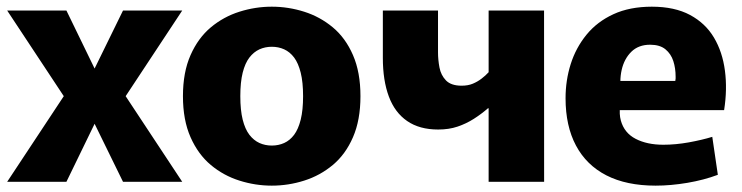

<svg xmlns="http://www.w3.org/2000/svg" viewBox="-20 -552 2254 583"><path d="M181.7 0 292.8 -228.7 351.5 -244.8 533.3 -520H353.5L241.5 -291.3L183.7 -275.2L1.8 0ZM533.3 0 351.5 -275.2 292.8 -291.3 181.7 -520H1.8L183.7 -244.8L241.5 -228.7L353.5 0Z M805.3 11.7Q755.2 11.7 707 -3.6Q658.8 -18.8 620.2 -51Q581.7 -83.2 558.6 -135.3Q535.5 -187.3 535.5 -260Q535.5 -332.7 558.6 -384.7Q581.7 -436.8 620.2 -469Q658.8 -501.2 707 -516.4Q755.2 -531.7 805.3 -531.7Q855.5 -531.7 903.7 -516.4Q951.8 -501.2 990.5 -469Q1029.2 -436.8 1051.8 -384.7Q1074.5 -332.7 1074.5 -260Q1074.5 -187.3 1051.8 -135.3Q1029.2 -83.2 990.5 -51Q951.8 -18.8 903.7 -3.6Q855.5 11.7 805.3 11.7ZM805.3 -110Q825.5 -110 842.9 -117.8Q860.3 -125.7 873.1 -142.7Q885.8 -159.7 893.1 -188.7Q900.3 -217.7 900.3 -260Q900.3 -302.3 893.1 -331.3Q885.8 -360.3 873.1 -377.3Q860.3 -394.3 842.9 -402.2Q825.5 -410 805.3 -410Q785.2 -410 767.8 -402.2Q750.5 -394.3 737.3 -377.3Q724.2 -360.3 716.9 -331.3Q709.7 -302.3 709.7 -260Q709.7 -217.7 716.9 -188.7Q724.2 -159.7 737.3 -142.7Q750.5 -125.7 767.8 -117.8Q785.2 -110 805.3 -110Z M1463.7 0V-223.3H1461.8Q1441.7 -205.8 1418.8 -191.2Q1395.8 -176.5 1369.5 -167.6Q1343.2 -158.7 1310.5 -158.7Q1253.7 -158.7 1216.3 -184.5Q1178.8 -210.3 1160.7 -259Q1142.5 -307.7 1142.5 -376.2V-520H1310V-392.7Q1310 -370.8 1314.4 -347.2Q1318.8 -323.7 1334.3 -307.7Q1349.8 -291.8 1381.8 -291.8Q1401.2 -291.8 1415.7 -297.9Q1430.3 -304 1442.2 -313.2Q1454.2 -322.3 1463.7 -332.7V-520H1632L1632.2 0Z M1970.8 11.7Q1882.2 11.7 1821.3 -19.5Q1760.5 -50.7 1728.9 -110.1Q1697.3 -169.5 1697.3 -253.7Q1697.3 -308 1712.9 -357.4Q1728.5 -406.8 1760.8 -446.5Q1793.2 -486.2 1842.7 -508.9Q1892.2 -531.7 1959.3 -531.7Q2028.3 -531.7 2075.2 -506.6Q2122 -481.5 2147.9 -437.9Q2173.8 -394.3 2181.2 -337.6Q2188.7 -280.8 2178.7 -217.5H1786.5L1877.3 -284.8Q1854.7 -224.2 1865.1 -186.2Q1875.5 -148.3 1910.2 -130.4Q1944.8 -112.5 1994.3 -112.5Q2031.5 -112.5 2071.6 -119.7Q2111.7 -127 2142.8 -136.5L2159.7 -21.2Q2117.3 -5.3 2067.1 3.2Q2016.8 11.7 1970.8 11.7ZM1787.5 -306.3H2030.5Q2031.5 -310.7 2031.5 -313.7Q2031.5 -316.7 2031.5 -319.5Q2031.5 -344.8 2024.5 -366.6Q2017.5 -388.3 2000.6 -402.3Q1983.7 -416.2 1954 -416.2Q1918.8 -416.2 1897 -394.8Q1875.2 -373.3 1867.6 -339.3Q1860 -305.3 1867.3 -268.3Z"/></svg>

Font: Murecho Thin
Style: Regular
Weight: 100
Designer: Neil Summerour
Foundry: Positype
Version: Version 1.010